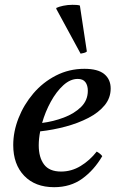

<svg xmlns="http://www.w3.org/2000/svg" viewBox="-20 -766 486 798"><path d="M440 -398Q440 -359 415 -328.5Q390 -298 347.5 -276Q305 -254 253 -240Q201 -226 147 -220Q141 -189 141 -162Q141 -112 163 -82.5Q185 -53 234 -53Q277 -53 315 -76Q353 -99 382 -136Q398 -127 405 -117Q371 -59 322 -23.5Q273 12 205 12Q126 12 80.5 -35.5Q35 -83 35 -163Q35 -219 57 -275Q79 -331 118.5 -377.5Q158 -424 212.5 -452Q267 -480 331 -480Q387 -480 413.5 -458Q440 -436 440 -398ZM155 -255Q202 -261 245.5 -277.5Q289 -294 317 -321.5Q345 -349 345 -389Q345 -411 335 -424.5Q325 -438 303 -438Q272 -438 243 -411.5Q214 -385 191 -343Q168 -301 155 -255ZM214 -729V-733Q224 -738 242.5 -742Q261 -746 281 -746Q289 -746 297.5 -745.5Q306 -745 312 -743L341 -552Q337 -548 329 -546Q321 -544 315 -543Z"/></svg>

Font: Tiro Devanagari Marathi
Style: Italic
Weight: 400
Italic angle: -11°
Designer: Devanagari: John Hudson & Fiona Ross, assisted by Paul Hanslow. Latin: John Hudson with Paul Hanslow, assisted by Kaja S
Foundry: Tiro Typeworks Ltd.
Version: Version 1.52